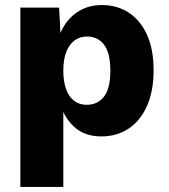

<svg xmlns="http://www.w3.org/2000/svg" viewBox="-20 -530 667 760"><path d="M60.6 210V-500H214L223.4 -319.2L203.4 -340.4Q210.4 -389.8 234 -428Q257.6 -466.2 295.8 -488.1Q334 -510 383 -510Q444.6 -510 490.7 -479.3Q536.8 -448.6 562.4 -391.2Q588 -333.8 588 -251.8Q588 -169.6 561.9 -110.8Q535.8 -52 489.2 -21Q442.6 10 381.2 10Q312.6 10 270.6 -30.7Q228.6 -71.4 214.6 -133.4L230.6 -157.4V210ZM322.8 -115.2Q366.8 -115.2 391.8 -147.7Q416.8 -180.2 416.8 -250Q416.8 -319.8 392.2 -352.6Q367.6 -385.4 324 -385.4Q295.8 -385.4 274.8 -369.7Q253.8 -354 242.2 -324.1Q230.6 -294.2 230.6 -250Q230.6 -208 241.4 -177.6Q252.2 -147.2 273 -131.2Q293.8 -115.2 322.8 -115.2Z"/></svg>

Font: Work Sans
Style: Regular
Weight: 400
Designer: Wei Huang
Foundry: Wei Huang
Version: Version 2.006; ttfautohint (v1.8.1.43-b0c9)